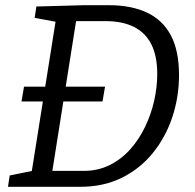

<svg xmlns="http://www.w3.org/2000/svg" viewBox="-20 -718 750 738"><path d="M62.6 -327.9 72.3 -384.8H383.7L374 -327.9ZM399.4 -698Q484.4 -698 544.7 -669.7Q605.1 -641.4 636.6 -582.3Q668.1 -523.3 668.1 -429.3Q668.1 -345.3 642.4 -268Q616.7 -190.7 567.7 -130.2Q518.7 -69.7 448.5 -34.8Q378.3 0 289 0H10.6L17.3 -43.5L113.9 -63.2L100.5 -49.2L195.5 -647.2L205.2 -632.2L113.2 -649.5L119.9 -693L301.5 -698ZM302.4 -61.2Q357 -61.2 401.9 -83.7Q446.9 -106.2 480.7 -144.2Q514.5 -182.2 537.8 -230.7Q561.1 -279.2 572.7 -331.3Q584.4 -383.4 584.4 -433.4Q584.4 -501.9 562.1 -546.9Q539.8 -591.8 495.3 -614.3Q450.9 -636.8 385.7 -636.8H257.8L274.8 -651.8L178.6 -44.5L168.2 -61.2Z"/></svg>

Font: Bitter Thin
Style: Italic
Weight: 100
Italic angle: -9°
Designer: Sol Matas, and Bitter project Authors
Foundry: Sol Matas
Version: Version 2.002